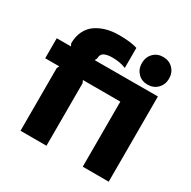

<svg xmlns="http://www.w3.org/2000/svg" viewBox="-187 -1047 1222 1229"><g transform="rotate(30 424.0 -433.0)"><path d="M772 -629.9V0H580.1V-481H303.2L312 -462.9V0H120.1V-462.9L128.9 -481H24.9V-628.9H129.9L121.1 -647Q121.1 -698.2 140.4 -737.5Q159.7 -776.9 193.6 -800Q227.5 -823.2 269.5 -834.7Q311.5 -846.2 360.8 -846.2Q449.2 -846.2 497.1 -830.1V-682.1Q451.7 -700.2 397.9 -700.2Q380.9 -700.2 368.4 -698.5Q356 -696.8 342.3 -691.9Q328.6 -687 321.3 -675.8Q314 -664.6 314 -647L305.2 -628.9ZM675.8 -866.2Q719.7 -866.2 748.3 -837.2Q776.9 -808.1 776.9 -764.2Q776.9 -720.2 748.3 -691.2Q719.7 -662.1 675.8 -662.1Q631.8 -662.1 604 -691.2Q576.2 -720.2 576.2 -764.2Q576.2 -808.1 604.2 -837.2Q632.3 -866.2 675.8 -866.2Z"/></g></svg>

Font: Sinkin Sans 800 Black
Style: Regular
Weight: 900
Designer: Keith Bates
Foundry: K-Type
Version: Sinkin Sans (version 1.0)  by Keith Bates   •   © 2014   www